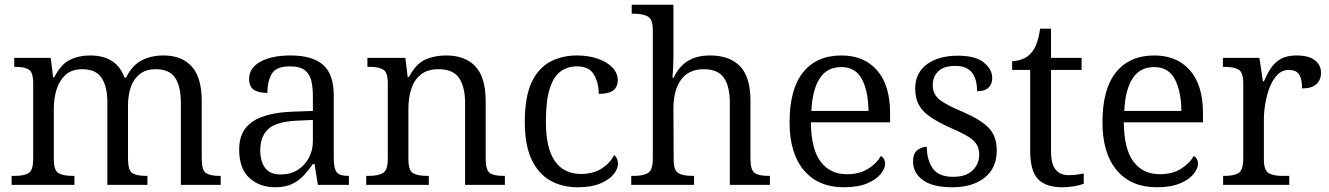

<svg xmlns="http://www.w3.org/2000/svg" viewBox="-20 -780 5608 810"><path d="M29 0V-38H43Q82 -38 101 -50Q120 -62 120 -110V-429Q120 -475 101.5 -486.5Q83 -498 46 -498H40V-536H194L204 -454H209Q236 -508 274 -527Q312 -546 360 -546Q472 -546 505 -453H512Q538 -505 578 -525.5Q618 -546 670 -546Q747 -546 789 -499.5Q831 -453 831 -354V-111Q831 -62 849 -50Q867 -38 906 -38H911V0H743V-347Q743 -415 719 -451.5Q695 -488 637 -488Q595 -488 569 -467Q543 -446 531.5 -411.5Q520 -377 520 -335V-111Q520 -62 538 -50Q556 -38 596 -38H602V0H433V-347Q433 -414 409 -451Q385 -488 327 -488Q283 -488 257 -464.5Q231 -441 219 -403.5Q207 -366 207 -322V-107Q207 -61 227 -49.5Q247 -38 286 -38H294V0Z M1140 10Q1076 10 1032.5 -29Q989 -68 989 -150Q989 -229 1045.5 -267Q1102 -305 1217 -309L1300 -312V-373Q1300 -410 1293.5 -438.5Q1287 -467 1266.5 -483.5Q1246 -500 1203 -500Q1145 -500 1126.5 -468.5Q1108 -437 1108 -388Q1070 -388 1050.5 -401.5Q1031 -415 1031 -447Q1031 -494 1079 -520Q1127 -546 1206 -546Q1299 -546 1343.5 -506Q1388 -466 1388 -378V-115Q1388 -69 1400.5 -53.5Q1413 -38 1448 -38H1452V0H1321L1307 -88H1300Q1281 -61 1260.5 -39Q1240 -17 1211.5 -3.5Q1183 10 1140 10ZM1164 -44Q1205 -44 1235.5 -63Q1266 -82 1283 -114Q1300 -146 1300 -185V-274L1234 -271Q1145 -267 1111.5 -235.5Q1078 -204 1078 -146Q1078 -99 1098.5 -71.5Q1119 -44 1164 -44Z M1525 0V-38H1536Q1575 -38 1595.5 -50Q1616 -62 1616 -110V-429Q1616 -475 1596.5 -486.5Q1577 -498 1541 -498H1530V-536H1690L1700 -455H1705Q1735 -511 1774 -528.5Q1813 -546 1862 -546Q1943 -546 1986 -499.5Q2029 -453 2029 -353V-111Q2029 -62 2046.5 -50Q2064 -38 2103 -38H2110V0H1942V-347Q1942 -413 1917 -450.5Q1892 -488 1830 -488Q1782 -488 1754 -464.5Q1726 -441 1714.5 -403Q1703 -365 1703 -322V-107Q1703 -61 1722.5 -49.5Q1742 -38 1781 -38H1789V0Z M2417 10Q2352 10 2302 -18Q2252 -46 2223 -106.5Q2194 -167 2194 -265Q2194 -372 2223 -433Q2252 -494 2302 -520Q2352 -546 2414 -546Q2461 -546 2500 -533Q2539 -520 2562.5 -496.5Q2586 -473 2586 -441Q2586 -413 2567 -398.5Q2548 -384 2506 -384Q2506 -430 2486 -465Q2466 -500 2414 -500Q2375 -500 2345.5 -479Q2316 -458 2299.5 -407Q2283 -356 2283 -266Q2283 -46 2433 -46Q2484 -47 2519 -69.5Q2554 -92 2571 -126Q2587 -113 2587 -89Q2587 -67 2568 -44Q2549 -21 2511.5 -5.5Q2474 10 2417 10Z M2643 0V-38H2654Q2693 -38 2713.5 -50Q2734 -62 2734 -110V-652Q2734 -699 2713 -710.5Q2692 -722 2658 -722H2645V-760H2821V-535Q2821 -518 2820 -499.5Q2819 -481 2818 -467.5Q2817 -454 2817 -452H2822Q2843 -498 2880.5 -522Q2918 -546 2976 -546Q3058 -546 3102 -500.5Q3146 -455 3146 -354V-111Q3146 -62 3164 -50Q3182 -38 3222 -38H3228V0H3059V-346Q3059 -415 3034 -451.5Q3009 -488 2949 -488Q2885 -488 2853 -443.5Q2821 -399 2821 -322L2822 -107Q2822 -61 2842 -49.5Q2862 -38 2900 -38H2908V0Z M3540 10Q3432 10 3371.5 -61.5Q3311 -133 3311 -264Q3311 -404 3368 -475Q3425 -546 3530 -546Q3625 -546 3680 -483.5Q3735 -421 3735 -303V-264H3401Q3402 -151 3442 -98Q3482 -45 3553 -45Q3606 -45 3642.5 -68Q3679 -91 3696 -122Q3704 -118 3709 -109.5Q3714 -101 3714 -89Q3714 -69 3695 -45.5Q3676 -22 3637.5 -6Q3599 10 3540 10ZM3644 -312Q3643 -396 3616 -446.5Q3589 -497 3529 -497Q3469 -497 3438 -449Q3407 -401 3403 -312Z M3998 10Q3914 10 3873 -20.5Q3832 -51 3832 -98Q3832 -135 3852 -148Q3872 -161 3890 -161Q3890 -105 3915 -69.5Q3940 -34 4001 -34Q4055 -34 4083 -61Q4111 -88 4111 -128Q4111 -151 4101.5 -168.5Q4092 -186 4067 -202Q4042 -218 3996 -238Q3942 -262 3908 -284.5Q3874 -307 3857.5 -335.5Q3841 -364 3841 -406Q3841 -472 3890 -508.5Q3939 -545 4021 -545Q4096 -545 4131 -516Q4166 -487 4166 -451Q4166 -425 4150 -410Q4134 -395 4102 -395Q4102 -502 4011 -502Q3962 -502 3938.5 -479.5Q3915 -457 3915 -421Q3915 -382 3944.5 -359Q3974 -336 4042 -308Q4118 -275 4151.5 -240Q4185 -205 4185 -146Q4185 -71 4134 -30.5Q4083 10 3998 10Z M4462 10Q4392 10 4359 -24.5Q4326 -59 4326 -145V-485H4250V-522Q4271 -522 4292 -530Q4313 -538 4327 -553Q4342 -568 4352 -593Q4362 -618 4368 -659H4414V-536H4543V-485H4414V-142Q4414 -89 4433 -65Q4452 -41 4488 -41Q4506 -41 4521 -43Q4536 -45 4552 -48V-5Q4538 1 4513 5.5Q4488 10 4462 10Z M4860 10Q4752 10 4691.5 -61.5Q4631 -133 4631 -264Q4631 -404 4688 -475Q4745 -546 4850 -546Q4945 -546 5000 -483.5Q5055 -421 5055 -303V-264H4721Q4722 -151 4762 -98Q4802 -45 4873 -45Q4926 -45 4962.5 -68Q4999 -91 5016 -122Q5024 -118 5029 -109.5Q5034 -101 5034 -89Q5034 -69 5015 -45.5Q4996 -22 4957.5 -6Q4919 10 4860 10ZM4964 -312Q4963 -396 4936 -446.5Q4909 -497 4849 -497Q4789 -497 4758 -449Q4727 -401 4723 -312Z M5140 0V-38H5148Q5185 -38 5205 -50Q5225 -62 5225 -112V-428Q5225 -475 5205 -486.5Q5185 -498 5146 -498H5139V-536H5293L5308 -437H5312Q5325 -467 5341 -491.5Q5357 -516 5382.5 -531Q5408 -546 5450 -546Q5501 -546 5527 -526Q5553 -506 5553 -473Q5553 -443 5533.5 -425Q5514 -407 5473 -407Q5473 -449 5460 -467Q5447 -485 5417 -485Q5389 -485 5369 -464.5Q5349 -444 5336.5 -411.5Q5324 -379 5318 -343Q5312 -307 5312 -276V-108Q5312 -61 5332.5 -49.5Q5353 -38 5388 -38H5419V0Z"/></svg>

Font: Noto Serif Hentaigana
Style: Regular
Weight: 400
Designer: Kazuhiro Yamada
Foundry: nipponia
Version: Version 1.000; ttfautohint (v1.8.4.7-5d5b)